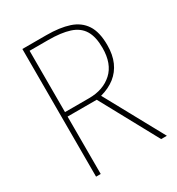

<svg xmlns="http://www.w3.org/2000/svg" viewBox="-171 -822 857 930"><g transform="rotate(-30 257.0 -357.0)"><path d="M228 -714Q303 -714 354.5 -697Q406 -680 433 -639Q460 -598 460 -525Q460 -471 442.5 -431.5Q425 -392 392 -366Q359 -340 311 -327L490 0H458L283 -321H120V0H94V-714ZM224 -689H120V-346H255Q334 -346 383.5 -391Q433 -436 433 -525Q433 -587 411 -623Q389 -659 342.5 -674Q296 -689 224 -689Z"/></g></svg>

Font: Noto Sans Khmer SemiCondensed Thin
Style: Regular
Weight: 250
Width: 4
Designer: Danh Hong and the Monotype Design Team
Foundry: Monotype Imaging Inc.
Version: Version 2.004